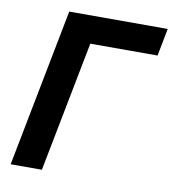

<svg xmlns="http://www.w3.org/2000/svg" viewBox="-82 -801 784 872"><g transform="rotate(10 310.5 -364.5)"><path d="M25.4 0H169.4L286.6 -602.1H596.7L621.1 -729H167Z"/></g></svg>

Font: Hack
Style: Bold Oblique
Weight: 700
Italic angle: -12°
Monospace: yes
Designer: Christopher Simpkins
Foundry: Christopher Simpkins
Version: Version 2.010